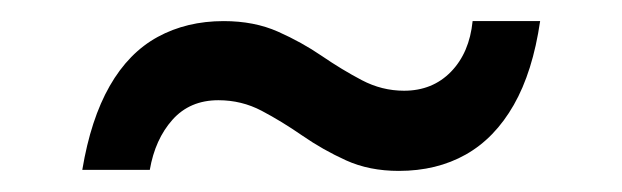

<svg xmlns="http://www.w3.org/2000/svg" viewBox="-20 -411 590 182"><path d="M358 -249Q330 -249 308 -259Q286 -269 266.5 -282.5Q247 -296 228 -306Q209 -316 187 -316Q160 -316 143.5 -297.5Q127 -279 122 -250H58Q66 -298 84 -329.5Q102 -361 129.5 -376Q157 -391 192 -391Q221 -391 243.5 -381Q266 -371 285 -358Q304 -345 323 -335Q342 -325 363 -325Q390 -325 407.5 -343Q425 -361 428 -391H492Q485 -343 467 -311.5Q449 -280 421.5 -264.5Q394 -249 358 -249Z"/></svg>

Font: DM Sans 17pt
Style: Regular
Weight: 400
Version: Version 4.004;gftools[0.9.30]